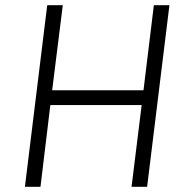

<svg xmlns="http://www.w3.org/2000/svg" viewBox="-20 -720 703 740"><path d="M162 -700H222L181 -372H533L573 -700H633L547 0H487L526 -315H174L136 0H76Z"/></svg>

Font: Haskoy Light
Style: Italic
Weight: 300
Designer: Ertekin Erdin
Foundry: Ertekin Erdin
Version: Version 2.000; ttfautohint (v1.8.4.7-5d5b)